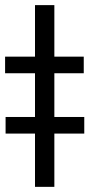

<svg xmlns="http://www.w3.org/2000/svg" viewBox="-52 -726 348 746"><path d="M159.2 0V-706.1H84V0ZM-32.2 -505.9V-441.4H273.4V-505.9ZM-30.3 -271.5V-207H275.4V-271.5Z"/></svg>

Font: Pretendard Variable
Style: Regular
Weight: 400
Designer: Base glyphs from Inter by Rasmus Andersson; Hangeul glyphs from Noto Sans CJK(Source Han Sans) by Jang Soo-young and Kan
Foundry: Kil Hyung-jin
Version: Version 1.309;Glyphs 3.2 (3225)